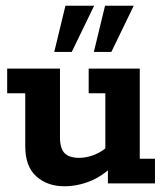

<svg xmlns="http://www.w3.org/2000/svg" viewBox="-20 -639 585 669"><path d="M204 10Q145 10 106.5 -24.5Q68 -59 68 -129V-314H5V-400H189V-160Q189 -122 205 -105.5Q221 -89 256 -89Q283 -89 311 -100.5Q339 -112 365 -137L347 -103V-314H289V-400H467V-86H520V0H356V-63L377 -65Q339 -26 294.5 -8Q250 10 204 10ZM169 -458 208 -619H308L230 -458ZM307 -458 346 -619H446L368 -458Z"/></svg>

Font: Rokkitt
Style: Bold
Weight: 700
Designer: Vernon Adams
Foundry: Vernon Adams
Version: Version 3.103